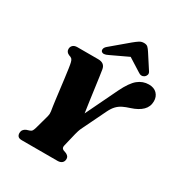

<svg xmlns="http://www.w3.org/2000/svg" viewBox="-212 -1089 1168 1240"><g transform="rotate(30 372.0 -469.5)"><path d="M442 -39.5Q442 -20.5 430 -10.2Q418 0 398 0H132Q111 0 102.8 -9Q94.5 -18 94.5 -33.5Q94.5 -60 122 -72.5L145 -80Q156.5 -84 161 -91.2Q165.5 -98.5 170.5 -114.5L199.5 -220Q204 -237 201.2 -255.5Q198.5 -274 195.5 -292Q193.5 -303.5 189.8 -334Q186 -364.5 181 -404.2Q176 -444 171 -483.8Q166 -523.5 161.5 -553.8Q157 -584 154 -595Q150.5 -610 143.8 -617Q137 -624 121 -628.5Q97.5 -639 97.5 -661.5Q97.5 -678.5 109 -689.2Q120.5 -700 141.5 -700H297Q346 -700 353 -656.5Q355.5 -642.5 360.2 -608.8Q365 -575 371 -530.5Q377 -486 383.5 -439.2Q390 -392.5 396 -353L509.5 -588.5Q546.5 -664.5 582.5 -693.5Q618.5 -722.5 663 -722.5Q702 -722.5 723.2 -700.5Q744.5 -678.5 744.5 -644.5Q744.5 -603.5 716.5 -575.8Q688.5 -548 635.5 -531Q605 -521.5 583.2 -510.8Q561.5 -500 544.8 -482.5Q528 -465 513 -434.5L431 -265.5Q421 -246 416.8 -231.8Q412.5 -217.5 409.5 -206L386 -108Q383 -95.5 386.5 -88.8Q390 -82 399 -78L420 -70.5Q433 -63.5 437.5 -56Q442 -48.5 442 -39.5ZM342.5 -757.5Q307 -739 292.5 -755Q287 -762 289.5 -773.8Q292 -785.5 307.5 -798L431.5 -902.5Q451.5 -919 466.8 -929Q482 -939 501.5 -939Q521 -939 531 -929Q541 -919 551.5 -902.5L620.5 -796Q628.5 -783.5 624.5 -772.2Q620.5 -761 612.5 -755Q591 -740 567 -757.5L471 -818Z"/></g></svg>

Font: Fraunces 72pt S050 Black
Style: Italic
Weight: 900
Italic angle: -16°
Version: Version 1.000; ttfautohint (v1.8.3)